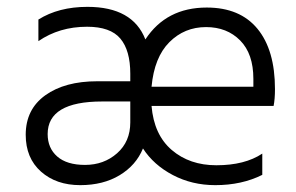

<svg xmlns="http://www.w3.org/2000/svg" viewBox="-20 -535 862 560"><path d="M397 -102Q377 -53 329 -24Q281 5 214 5Q144 5 99.5 -34.5Q55 -74 55 -142Q55 -216 112 -257Q169 -298 264 -298H360V-320Q360 -388 331 -422.5Q302 -457 234 -457Q153 -457 92 -415V-478Q151 -515 235 -515Q367 -515 404 -420Q465 -513 583 -513Q680 -513 731 -451Q782 -389 782 -275Q782 -246 778 -226H422Q429 -142 481 -97.5Q533 -53 611 -53Q694 -53 745 -87V-25Q685 5 608 5Q540 5 484 -24.5Q428 -54 397 -102ZM119 -144Q119 -103 147 -78.5Q175 -54 228 -54Q283 -54 321.5 -88Q360 -122 360 -178V-239H278Q119 -239 119 -144ZM581 -456Q518 -456 474 -412Q430 -368 422 -282H719V-305Q719 -378 680.5 -417Q642 -456 581 -456Z"/></svg>

Font: Hind Guntur Light
Style: Regular
Weight: 300
Designer: Manushi Parikh, Hitesh Malaviya
Foundry: Indian Type Foundry
Version: Version 1.002;PS 1.0;hotconv 1.0.86;makeotf.lib2.5.63406; tt